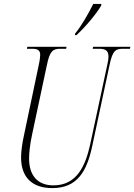

<svg xmlns="http://www.w3.org/2000/svg" viewBox="-20 -954 688 984"><path d="M365 -782 364 -774H372C418 -816 474 -883 499 -926V-934H458C431 -880 399 -824 365 -782ZM248 10C375 10 425 -74 453 -207L541 -619C557 -698 574 -704 612 -704H646L648 -714H457L455 -704H485C516 -704 536 -699 536 -663C536 -652 534 -639 529 -618L442 -213C418 -105 374 -4 254 -4C173 -4 129 -54 129 -142C129 -167 133 -213 145 -267L220 -619C235 -693 251 -704 289 -704H319L321 -714H120L118 -704H145C173 -704 186 -696 186 -673C186 -664 184 -645 178 -618L104 -266C93 -217 88 -176 88 -147C88 -47 143 10 248 10Z"/></svg>

Font: Noto Serif Display ExtraCondensed ExtraLight
Style: Italic
Weight: 200
Width: 2
Italic angle: -12°
Designer: Monotype Design Team
Foundry: Monotype Imaging Inc.
Version: Version 2.009